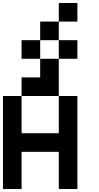

<svg xmlns="http://www.w3.org/2000/svg" viewBox="-20 -1270 665 1290"><path d="M0 0V-625H125V-375H375V-625H500V0H375V-250H125V0ZM250 -875H125V-1000H250ZM250 -750V-875H375V-625H125V-750ZM250 -1000V-1125H375V-1000ZM500 -875H375V-1000H500ZM500 -1250V-1125H375V-1250Z"/></svg>

Font: Galmuri7 Regular
Style: Regular
Weight: 400
Designer: Lee Minseo (quiple)
Version: Version 2.399;hotconv 1.1.1;makeotfexe 2.6.0 DEVELOPMENT